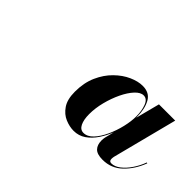

<svg xmlns="http://www.w3.org/2000/svg" viewBox="-42 -962 684 684"><g transform="rotate(45 299.5 -620.0)"><path d="M455.8 -670.3Q455.8 -668.4 455.8 -666.5L479.5 -757.9H561.4L498.2 -512Q497.8 -509.3 497.4 -506.3Q497.1 -503.3 497.1 -501.1Q497.1 -489.1 508 -489.1Q524.6 -489.1 541.4 -502Q558.1 -514.9 572.3 -535.9Q586.6 -556.9 595.3 -581L598.7 -579.8Q581.6 -534.8 550.8 -505.4Q520.1 -476.1 476.8 -476.1Q449 -476.1 437.3 -488.2Q425.6 -500.2 425.6 -522.8Q425.6 -529.5 427.3 -538.3L436.1 -573.6Q426.3 -548.1 411.4 -525.9Q396.4 -503.6 376.4 -489.8Q356.3 -476.1 331 -476.1Q310.3 -476.1 288.3 -485.3Q266.2 -494.5 251 -516.8Q235.7 -539.1 235.7 -578Q235.7 -623.1 251.1 -657.7Q266.5 -692.3 290.7 -715.9Q314.8 -739.6 341.9 -751.7Q368.9 -763.8 392.3 -763.8Q426.6 -763.8 441.2 -737.7Q455.8 -711.6 455.8 -670.3ZM452.8 -670.3Q452.8 -698.7 444.5 -720.4Q436.1 -742.1 418.7 -742.1Q403.2 -742.1 387.2 -724.9Q371.2 -707.7 357.9 -679.9Q344.6 -652.1 336.4 -619.9Q328.2 -587.7 328.2 -557.5Q328.2 -529.7 336.5 -512.7Q344.9 -495.7 361 -495.7Q380.3 -495.7 397 -513.5Q413.7 -531.3 426.2 -558.8Q438.8 -586.2 445.8 -616.1Q452.8 -646 452.8 -670.3Z"/></g></svg>

Font: Bodoni* 36
Style: Bold Italic
Weight: 700
Italic angle: -13°
Version: Version 2.000; ttfautohint (v1.8.1)